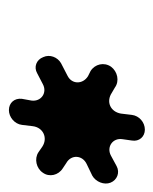

<svg xmlns="http://www.w3.org/2000/svg" viewBox="24 -786 353 442"><g transform="rotate(90 201.0 -564.5)"><path d="M317 -485 330 -476C345 -466 367 -471 377 -486C388 -501 383 -522 367 -532L355 -540C335 -551 336 -577 357 -587L384 -600C398 -608 406 -627 400 -642C394 -657 377 -664 362 -656L338 -643C318 -632 296 -647 300 -670L303 -691C306 -708 294 -721 278 -721C261 -721 246 -708 244 -691L241 -666C237 -642 214 -631 193 -645L181 -652C166 -663 144 -658 133 -643C122 -627 127 -606 143 -596L155 -590C174 -578 174 -553 154 -543L125 -528C111 -520 104 -502 111 -487C117 -471 134 -465 148 -473L173 -486C193 -497 214 -482 211 -460L207 -438C205 -421 216 -408 233 -408C249 -408 265 -421 267 -438L270 -463C273 -487 297 -498 317 -485Z"/></g></svg>

Font: Trueno
Style: RoundIt
Weight: 400
Designer: Julieta Ulanovsky, Jasper
Foundry: Julieta Ulanovsky, Cannot Into Space Fonts
Version: Version 3.001